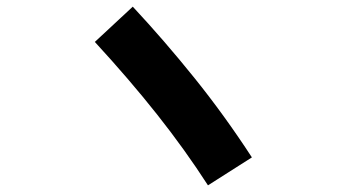

<svg xmlns="http://www.w3.org/2000/svg" viewBox="-20 -651 1040 577"><path d="M737 -178 605 -94Q536 -201 452.5 -306.5Q369 -412 265 -525L379 -631Q474 -529 564.5 -416.5Q655 -304 737 -178Z"/></svg>

Font: Murecho Thin Black
Style: Regular
Weight: 900
Version: Version 1.010